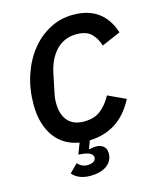

<svg xmlns="http://www.w3.org/2000/svg" viewBox="-133 -802 905 1103"><g transform="rotate(-15 320.0 -250.0)"><path d="M398 -597Q325 -597 277 -547Q229 -497 212 -412L189 -300Q185 -283 184 -270Q183 -257 183 -246Q183 -177 216 -139Q249 -101 312 -101Q374 -101 412 -131.5Q450 -162 477 -212L582 -163Q537 -76 470 -33.5Q403 9 315 12L298 57L300 61Q321 55 340 55Q366 55 383.5 69Q401 83 401 111Q401 135 391 153.5Q381 172 363 184.5Q345 197 320.5 203.5Q296 210 268 210Q227 210 199.5 197Q172 184 160 167L208 119Q215 128 230 137Q245 146 267 146Q288 146 302 137.5Q316 129 316 113Q316 100 302 90Q288 80 253 76L230 74L255 9Q210 2 173.5 -19.5Q137 -41 111 -76Q85 -111 70.5 -159.5Q56 -208 56 -270Q56 -362 82.5 -442Q109 -522 156 -581.5Q203 -641 267.5 -675.5Q332 -710 408 -710Q499 -710 557 -667Q615 -624 640 -543L528 -495Q514 -541 485 -569Q456 -597 398 -597Z"/></g></svg>

Font: IBM Plex Sans SmBld
Style: Italic
Weight: 600
Italic angle: -11°
Designer: Mike Abbink, Paul van der Laan, Pieter van Rosmalen
Foundry: Bold Monday
Version: Version 3.005